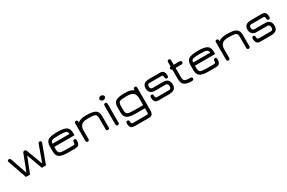

<svg xmlns="http://www.w3.org/2000/svg" viewBox="156 -2074 5550 3711"><g transform="rotate(-30 2931.0 -218.5)"><path d="M780.3 -414.1C782.9 -421.9 784.2 -427.7 784.2 -431.6C784.2 -451.8 773.1 -461.9 751 -461.9C733.4 -461.9 721 -452.8 713.9 -434.6L582 -66.4L447.3 -429.7C440.8 -447.3 428.1 -456.1 409.2 -456.1C389 -456.1 375.7 -447.3 369.1 -429.7L228.5 -66.4L101.6 -434.6C94.4 -452.8 82 -461.9 64.5 -461.9C42.3 -461.9 31.2 -451.8 31.2 -431.6C31.2 -427.7 32.6 -421.9 35.2 -414.1L179.7 0H270.5L408.2 -345.7L534.2 0H627Z M1395.5 -276.4C1395.5 -344.7 1376.3 -390.8 1337.9 -414.6C1299.5 -438.3 1236.7 -450.2 1149.4 -450.2H1121.1C1033.2 -450.2 970.1 -438.3 931.6 -414.6C893.2 -390.8 874 -344.7 874 -276.4V-173.8C874 -105.5 893.2 -59.4 931.6 -35.6C970.1 -11.9 1033.2 0 1121.1 0H1278.3C1320.6 0 1349.1 -10.7 1363.8 -32.2C1378.4 -53.7 1385.7 -82.4 1385.7 -118.2C1385.7 -148.1 1374 -163.1 1350.6 -163.1C1341.5 -163.1 1333.3 -159.8 1326.2 -153.3C1319 -146.8 1315.4 -136.1 1315.4 -121.1C1315.4 -101.6 1312.5 -88.2 1306.6 -81.1C1300.8 -73.9 1289.1 -70.3 1271.5 -70.3H1121.1C1048.2 -70.3 1000.5 -76.3 978 -88.4C955.6 -100.4 944.3 -129.9 944.3 -176.8V-229.5H1395.5ZM1149.4 -379.9C1217.1 -379.9 1262.7 -375.2 1286.1 -365.7C1309.6 -356.3 1322.6 -334.3 1325.2 -299.8H944.3C946.3 -333.7 958.7 -355.5 981.4 -365.2C1004.2 -375 1050.8 -379.9 1121.1 -379.9Z M1769.5 -379.9H1797.9C1870.1 -379.9 1917.5 -373.9 1939.9 -361.8C1962.4 -349.8 1973.6 -320.3 1973.6 -273.4V-34.2C1973.6 -6.8 1985.7 6.8 2009.8 6.8C2032.6 6.8 2043.9 -6.8 2043.9 -34.2V-276.4C2043.9 -344.7 2024.7 -390.8 1986.3 -414.6C1947.9 -438.3 1885.1 -450.2 1797.9 -450.2H1769.5C1692.1 -450.2 1633.1 -433.9 1592.8 -401.4V-412.1C1592.8 -442.1 1580.4 -457 1555.7 -457C1533.5 -457 1522.5 -443 1522.5 -415V-34.2C1522.5 -6.8 1534.2 6.8 1557.6 6.8C1581.1 6.8 1592.8 -6.8 1592.8 -34.2V-223.6C1592.8 -271.2 1605.8 -309.1 1631.8 -337.4C1657.9 -365.7 1703.8 -379.9 1769.5 -379.9Z M2183.6 -429.7V-19.5C2183.6 -4.6 2187 6 2193.8 12.2C2200.7 18.4 2208.7 21.5 2217.8 21.5C2241.9 21.5 2253.9 7.8 2253.9 -19.5V-429.7C2253.9 -444.7 2250.3 -455.4 2243.2 -461.9C2236 -468.4 2227.9 -471.7 2218.8 -471.7C2209.6 -471.7 2201.5 -468.4 2194.3 -461.9C2187.2 -455.4 2183.6 -444.7 2183.6 -429.7ZM2218.8 -537.1C2231.8 -537.1 2245 -541.8 2258.3 -551.3C2271.6 -560.7 2278.3 -572.6 2278.3 -586.9C2278.3 -601.2 2271.6 -613.1 2258.3 -622.6C2245 -632 2231.8 -636.7 2218.8 -636.7C2204.4 -636.7 2190.9 -632 2178.2 -622.6C2165.5 -613.1 2159.2 -601.2 2159.2 -586.9C2159.2 -572.6 2165.9 -560.7 2179.2 -551.3C2192.5 -541.8 2205.7 -537.1 2218.8 -537.1Z M2906.2 75.2V-416C2906.2 -443.4 2894.5 -457 2871.1 -457C2847.7 -457 2835.9 -442.4 2835.9 -413.1V-401.4C2795.6 -433.9 2736.7 -450.2 2659.2 -450.2H2630.9C2543.6 -450.2 2480.8 -438.3 2442.4 -414.6C2404 -390.8 2384.8 -344.7 2384.8 -276.4V-173.8C2384.8 -105.5 2404 -59.4 2442.4 -35.6C2480.8 -11.9 2543 0 2628.9 0H2835.9V90.8C2835.9 107.1 2833.8 117.7 2829.6 122.6C2825.4 127.4 2815.8 129.9 2800.8 129.9H2499C2481.4 129.9 2469.7 126.3 2463.9 119.1C2458 112 2455.1 98.6 2455.1 79.1C2455.1 51.1 2443.4 37.1 2419.9 37.1C2396.5 37.1 2384.8 51.8 2384.8 81.1C2384.8 116.9 2392.1 145.7 2406.7 167.5C2421.4 189.3 2449.9 200.2 2492.2 200.2H2807.6C2845.4 200.2 2871.3 190.6 2885.3 171.4C2899.3 152.2 2906.2 120.1 2906.2 75.2ZM2628.9 -70.3C2557.9 -70.3 2511.2 -76.3 2488.8 -88.4C2466.3 -100.4 2455.1 -129.9 2455.1 -176.8V-273.4C2455.1 -320.3 2466.3 -349.8 2488.8 -361.8C2511.2 -373.9 2558.6 -379.9 2630.9 -379.9H2659.2C2724.9 -379.9 2770.8 -366 2796.9 -338.4C2822.9 -310.7 2835.9 -273.8 2835.9 -227.5V-70.3Z M3145.5 0H3368.2C3428.7 0 3471.2 -11.1 3495.6 -33.2C3520 -55.3 3532.2 -87.2 3532.2 -128.9C3532.2 -168 3521.8 -200.5 3501 -226.6C3480.1 -252.6 3445.6 -265.6 3397.5 -265.6H3156.2C3142.6 -265.6 3131.2 -270.8 3122.1 -281.2C3113 -291.7 3108.4 -306.6 3108.4 -326.2C3108.4 -362 3124.3 -379.9 3156.2 -379.9H3416C3433.6 -379.9 3445.3 -376.3 3451.2 -369.1C3457 -362 3460 -348.6 3460 -329.1C3460 -314.1 3463.5 -303.4 3470.7 -296.9C3477.9 -290.4 3486 -287.1 3495.1 -287.1C3518.6 -287.1 3530.3 -301.8 3530.3 -331.1C3530.3 -366.9 3522.9 -395.7 3508.3 -417.5C3493.7 -439.3 3465.2 -450.2 3422.9 -450.2H3203.1C3141.3 -450.2 3098.3 -439.6 3074.2 -418.5C3050.1 -397.3 3038.1 -366.5 3038.1 -326.2C3038.1 -287.1 3049 -255.5 3070.8 -231.4C3092.6 -207.4 3127 -195.3 3173.8 -195.3H3414.1C3428.4 -195.3 3439.9 -189 3448.7 -176.3C3457.5 -163.6 3461.9 -147.8 3461.9 -128.9C3461.9 -89.8 3446 -70.3 3414.1 -70.3H3152.3C3134.8 -70.3 3123 -73.9 3117.2 -81.1C3111.3 -88.2 3108.4 -101.6 3108.4 -121.1C3108.4 -149.1 3096.7 -163.1 3073.2 -163.1C3049.8 -163.1 3038.1 -148.1 3038.1 -118.2C3038.1 -82.4 3045.4 -53.7 3060.1 -32.2C3074.7 -10.7 3103.2 0 3145.5 0Z M3738.3 -176.8V-379.9H3863.3C3893.2 -379.9 3908.2 -391 3908.2 -413.1C3908.2 -437.8 3893.2 -450.2 3863.3 -450.2H3738.3V-542C3738.3 -571.9 3725.9 -586.9 3701.2 -586.9C3679 -586.9 3668 -571.9 3668 -542V-449.2C3647.8 -446 3637.7 -435.9 3637.7 -418.9C3637.7 -399.4 3647.8 -388 3668 -384.8V-173.8C3668 -106.8 3685.9 -61 3721.7 -36.6C3757.5 -12.2 3812.2 0 3885.7 0C3915 0 3929.7 -12.4 3929.7 -37.1C3929.7 -59.2 3915 -70.3 3885.7 -70.3C3827.8 -70.3 3788.7 -76.5 3768.6 -88.9C3748.4 -101.2 3738.3 -130.5 3738.3 -176.8Z M4535.2 -276.4C4535.2 -344.7 4516 -390.8 4477.5 -414.6C4439.1 -438.3 4376.3 -450.2 4289.1 -450.2H4260.7C4172.9 -450.2 4109.7 -438.3 4071.3 -414.6C4032.9 -390.8 4013.7 -344.7 4013.7 -276.4V-173.8C4013.7 -105.5 4032.9 -59.4 4071.3 -35.6C4109.7 -11.9 4172.9 0 4260.7 0H4418C4460.3 0 4488.8 -10.7 4503.4 -32.2C4518.1 -53.7 4525.4 -82.4 4525.4 -118.2C4525.4 -148.1 4513.7 -163.1 4490.2 -163.1C4481.1 -163.1 4473 -159.8 4465.8 -153.3C4458.7 -146.8 4455.1 -136.1 4455.1 -121.1C4455.1 -101.6 4452.1 -88.2 4446.3 -81.1C4440.4 -73.9 4428.7 -70.3 4411.1 -70.3H4260.7C4187.8 -70.3 4140.1 -76.3 4117.7 -88.4C4095.2 -100.4 4084 -129.9 4084 -176.8V-229.5H4535.2ZM4289.1 -379.9C4356.8 -379.9 4402.3 -375.2 4425.8 -365.7C4449.2 -356.3 4462.2 -334.3 4464.8 -299.8H4084C4085.9 -333.7 4098.3 -355.5 4121.1 -365.2C4143.9 -375 4190.4 -379.9 4260.7 -379.9Z M4909.2 -379.9H4937.5C5009.8 -379.9 5057.1 -373.9 5079.6 -361.8C5102.1 -349.8 5113.3 -320.3 5113.3 -273.4V-34.2C5113.3 -6.8 5125.3 6.8 5149.4 6.8C5172.2 6.8 5183.6 -6.8 5183.6 -34.2V-276.4C5183.6 -344.7 5164.4 -390.8 5126 -414.6C5087.6 -438.3 5024.7 -450.2 4937.5 -450.2H4909.2C4831.7 -450.2 4772.8 -433.9 4732.4 -401.4V-412.1C4732.4 -442.1 4720.1 -457 4695.3 -457C4673.2 -457 4662.1 -443 4662.1 -415V-34.2C4662.1 -6.8 4673.8 6.8 4697.3 6.8C4720.7 6.8 4732.4 -6.8 4732.4 -34.2V-223.6C4732.4 -271.2 4745.4 -309.1 4771.5 -337.4C4797.5 -365.7 4843.4 -379.9 4909.2 -379.9Z M5418 0H5640.6C5701.2 0 5743.7 -11.1 5768.1 -33.2C5792.5 -55.3 5804.7 -87.2 5804.7 -128.9C5804.7 -168 5794.3 -200.5 5773.4 -226.6C5752.6 -252.6 5718.1 -265.6 5669.9 -265.6H5428.7C5415 -265.6 5403.6 -270.8 5394.5 -281.2C5385.4 -291.7 5380.9 -306.6 5380.9 -326.2C5380.9 -362 5396.8 -379.9 5428.7 -379.9H5688.5C5706.1 -379.9 5717.8 -376.3 5723.6 -369.1C5729.5 -362 5732.4 -348.6 5732.4 -329.1C5732.4 -314.1 5736 -303.4 5743.2 -296.9C5750.3 -290.4 5758.5 -287.1 5767.6 -287.1C5791 -287.1 5802.7 -301.8 5802.7 -331.1C5802.7 -366.9 5795.4 -395.7 5780.8 -417.5C5766.1 -439.3 5737.6 -450.2 5695.3 -450.2H5475.6C5413.7 -450.2 5370.8 -439.6 5346.7 -418.5C5322.6 -397.3 5310.5 -366.5 5310.5 -326.2C5310.5 -287.1 5321.5 -255.5 5343.3 -231.4C5365.1 -207.4 5399.4 -195.3 5446.3 -195.3H5686.5C5700.8 -195.3 5712.4 -189 5721.2 -176.3C5730 -163.6 5734.4 -147.8 5734.4 -128.9C5734.4 -89.8 5718.4 -70.3 5686.5 -70.3H5424.8C5407.2 -70.3 5395.5 -73.9 5389.6 -81.1C5383.8 -88.2 5380.9 -101.6 5380.9 -121.1C5380.9 -149.1 5369.1 -163.1 5345.7 -163.1C5322.3 -163.1 5310.5 -148.1 5310.5 -118.2C5310.5 -82.4 5317.9 -53.7 5332.5 -32.2C5347.2 -10.7 5375.7 0 5418 0Z"/></g></svg>

Font: Jura
Style: DemiBold
Weight: 600
Version: Version 2.5.1